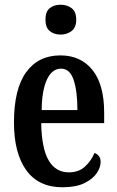

<svg xmlns="http://www.w3.org/2000/svg" viewBox="-20 -781 495 811"><path d="M244 10Q143 10 91 -62Q39 -134 39 -264Q39 -405 90.5 -476Q142 -547 235 -547Q321 -547 370.5 -485.5Q420 -424 420 -305V-261H154Q156 -154 185.5 -103.5Q215 -53 271 -53Q312 -53 338.5 -77Q365 -101 379 -135Q390 -131 397.5 -122Q405 -113 405 -97Q405 -74 388.5 -49.5Q372 -25 336.5 -7.5Q301 10 244 10ZM307 -316Q307 -396 291 -443.5Q275 -491 238 -491Q200 -491 178.5 -445.5Q157 -400 156 -316ZM236 -635Q208 -635 190 -650Q172 -665 172 -698Q172 -732 190 -746.5Q208 -761 236 -761Q263 -761 282.5 -746.5Q302 -732 302 -698Q302 -665 282.5 -650Q263 -635 236 -635Z"/></svg>

Font: Noto Serif Devanagari ExtraCondensed SemiBold
Style: Regular
Weight: 600
Width: 2
Designer: Universal Thirst, Indian Type Foundry and the Monotype Design Team
Foundry: Monotype Imaging Inc.
Version: Version 2.004; ttfautohint (v1.8.4.7-5d5b)